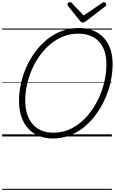

<svg xmlns="http://www.w3.org/2000/svg" viewBox="-20 -1277 1074 1797"><path d="M474 19Q402 19 343.5 -5Q285 -29 243.5 -74.5Q202 -120 180 -185.5Q158 -251 158 -335Q158 -412 175.5 -492Q193 -572 226.5 -648Q260 -724 309 -790.5Q358 -857 420 -907.5Q482 -958 558 -986.5Q634 -1015 720 -1015Q793 -1015 851 -991.5Q909 -968 950 -924.5Q991 -881 1012.5 -818.5Q1034 -756 1034 -677Q1034 -600 1017 -518.5Q1000 -437 966 -359Q932 -281 883.5 -212.5Q835 -144 772.5 -92Q710 -40 635 -10.5Q560 19 474 19ZM480 -35Q556 -35 622 -62.5Q688 -90 743 -138Q798 -186 841.5 -249Q885 -312 915 -383.5Q945 -455 960.5 -529Q976 -603 976 -673Q976 -743 958.5 -797Q941 -851 907 -887.5Q873 -924 824 -943Q775 -962 713 -962Q639 -962 573 -936Q507 -910 451.5 -863.5Q396 -817 352.5 -756.5Q309 -696 278.5 -626Q248 -556 232 -483Q216 -410 216 -339Q216 -266 234 -209.5Q252 -153 286 -114Q320 -75 369 -55Q418 -35 480 -35ZM953 -1257Q961 -1257 968 -1250Q975 -1243 975 -1236Q975 -1230 973 -1226Q971 -1222 966 -1218L785 -1079Q775 -1073 768.5 -1069.5Q762 -1066 754 -1066Q747 -1066 741.5 -1070Q736 -1074 729 -1081L617 -1221Q614 -1226 612.5 -1230Q611 -1234 611 -1237Q611 -1246 620 -1251.5Q629 -1257 636 -1257Q643 -1257 646.5 -1254.5Q650 -1252 654 -1247L763 -1132L931 -1246Q939 -1252 943 -1254.5Q947 -1257 953 -1257ZM0 490H1027V500H0ZM0 -20H1027V0H0ZM0 -505H1027V-500H0ZM0 -1010H1027V-1000H0Z"/></svg>

Font: Playwrite RO Guides
Style: Regular
Weight: 400
Designer: Veronika Burian, José Scaglione
Foundry: TypeTogether
Version: Version 1.003